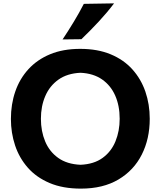

<svg xmlns="http://www.w3.org/2000/svg" viewBox="-20 -1091 940 1125"><path d="M454.1 14.2Q348.1 14.2 270.8 -18.6Q193.4 -51.3 143.1 -108.4Q92.8 -165.5 68.4 -239Q43.9 -312.5 43.9 -394Q43.9 -480.5 69.6 -554.9Q95.2 -629.4 146.5 -685.5Q197.8 -741.7 273.7 -773.2Q349.6 -804.7 449.7 -804.7Q551.8 -804.7 628.2 -772.9Q704.6 -741.2 755.4 -684.8Q806.2 -628.4 831.8 -554.2Q857.4 -480 857.4 -395Q857.4 -277.8 810.8 -185.3Q764.2 -92.8 674.1 -39.3Q584 14.2 454.1 14.2ZM451.7 -125.5Q530.8 -128.9 581.5 -166Q632.3 -203.1 656.7 -263.2Q681.2 -323.2 681.2 -395Q681.2 -471.7 655 -531Q628.9 -590.3 577.9 -625.7Q526.9 -661.1 451.7 -664.6Q374 -661.1 322.5 -624.5Q271 -587.9 245.4 -528.3Q219.7 -468.8 219.7 -395Q219.7 -322.3 244.6 -262.5Q269.5 -202.6 321 -165.8Q372.6 -128.9 451.7 -125.5ZM346.7 -859.9Q381.3 -912.1 412.8 -964.1Q444.3 -1016.1 471.2 -1068.4L648.4 -1071.3Q607.4 -1017.1 558.6 -964.6Q509.8 -912.1 457 -861.3Z"/></svg>

Font: Pinar Bold
Style: Regular
Weight: 700
Designer: Amin Abedi
Version: Version 3.000